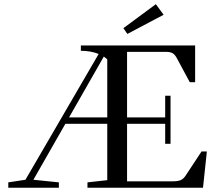

<svg xmlns="http://www.w3.org/2000/svg" viewBox="-20 -875 999 895"><path d="M573.7 -716.8 555.2 -743.7 706.5 -855.5 742.7 -806.2ZM18.6 0V-24.9L98.6 -37.1L439.9 -623.5Q403.3 -638.2 356.9 -638.2V-663.1H889.6V-491.7H864.7L803.7 -605Q794.9 -621.1 784.2 -627.2Q773.4 -633.3 753.4 -633.3H572.3V-327.6H750V-428.7H774.9V-204.6H750V-297.9H572.3V-29.8H785.6Q809.6 -29.8 822.8 -35.6Q835.9 -41.5 845.7 -57.1L919.4 -168.9H944.3L926.3 0H387.7V-24.9L480 -35.2V-297.9H284.7L135.7 -37.1L254.4 -24.9V0ZM480 -598.6Q471.7 -606 463.9 -611.3L301.8 -327.6H480Z"/></svg>

Font: Elstob
Style: Regular
Weight: 400
Designer: Peter S. Baker
Version: Version 1.015